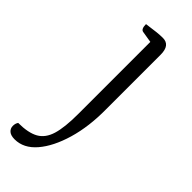

<svg xmlns="http://www.w3.org/2000/svg" viewBox="-277 -484 786 786"><g transform="rotate(45 116.0 -91.5)"><path d="M6 270Q-16 270 -27 260.5Q-38 251 -38 236Q-38 222 -31 212Q27 212 59 194Q91 176 104 133Q117 90 117 13V-405L68 -413Q53 -415 53 -444Q88 -449 107 -451Q126 -453 142 -453Q184 -453 184 -398V-83Q185 17 161.5 97Q138 177 98 223.5Q58 270 6 270Z"/></g></svg>

Font: Petrona Light
Style: Regular
Weight: 300
Designer: Ringo R. Seeber
Foundry: Ringo R. Seeber
Version: Version 2.001; ttfautohint (v1.8.3)